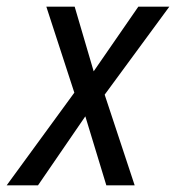

<svg xmlns="http://www.w3.org/2000/svg" viewBox="-62 -556 528 576"><path d="M-42 0 161 -278 77 -536H162L219 -342L353 -536H446L252 -272L342 0H257L194 -207L52 0Z"/></svg>

Font: Noto Sans UI SemiCondensed
Style: Italic
Weight: 400
Width: 4
Italic angle: -12°
Designer: Monotype Design Team
Foundry: Monotype Imaging Inc.
Version: Version 1.901